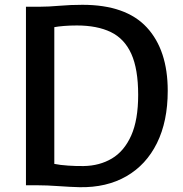

<svg xmlns="http://www.w3.org/2000/svg" viewBox="-20 -771 760 799"><path d="M88 0V-743H146Q181.5 -743 227.5 -747Q273.5 -751 323 -751Q504 -751 591 -656.8Q678 -562.5 678 -393Q678 -266 633.2 -175.5Q588.5 -85 506 -37.5Q423.5 10 311 8Q271.5 7 223 3.5Q174.5 0 136 0ZM206 -89Q230 -84 263.8 -81.8Q297.5 -79.5 328 -80Q394.5 -81 445.8 -111.5Q497 -142 526 -207Q555 -272 555 -376Q555 -483.5 526.5 -546.8Q498 -610 441.2 -637.5Q384.5 -665 300 -665Q271 -665 246.5 -663Q222 -661 206 -658Z"/></svg>

Font: Merriweather Sans
Style: Regular
Weight: 400
Designer: Eben Sorkin
Foundry: Eben Sorkin
Version: Version 1.008; ttfautohint (v1.7.19-72a1) -l 8 -r 50 -G 200 